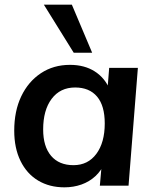

<svg xmlns="http://www.w3.org/2000/svg" viewBox="-20 -796 659 823"><path d="M256 7Q192 7 143.5 -22Q95 -51 68 -106Q41 -161 41 -236Q41 -320 71 -383Q101 -446 155 -482Q209 -518 280 -518Q342 -518 386 -490Q430 -462 451 -411L439 -392L448 -505H571L531 0H408L418 -114L428 -98Q415 -65 389 -41Q363 -17 329 -5Q295 7 256 7ZM295 -88Q357 -88 393 -136.5Q429 -185 429 -267Q429 -343 396 -382Q363 -421 302 -421Q238 -421 201.5 -372.5Q165 -324 165 -241Q165 -168 199 -128Q233 -88 295 -88ZM296 -570 168 -776H288L375 -570Z"/></svg>

Font: Muli
Style: Bold Italic
Weight: 700
Italic angle: -4.541°
Designer: Vernon Adams
Foundry: Vernon Adams
Version: Version 2.100; ttfautohint (v1.8.1.43-b0c9)